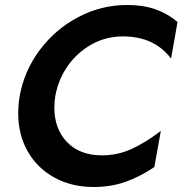

<svg xmlns="http://www.w3.org/2000/svg" viewBox="-20 -736 732 770"><path d="M389 -113Q300 -113 249 -166Q198 -219 198 -304Q198 -329 202 -352Q214 -418 252 -472Q290 -526 347.5 -558Q405 -590 473 -590Q599 -590 666 -501L692 -648Q653 -681 604 -698.5Q555 -716 490 -716Q386 -716 294 -667.5Q202 -619 139.5 -535.5Q77 -452 59 -351Q53 -315 53 -282Q53 -196 91 -129Q129 -62 198 -24Q267 14 356 14Q424 14 482.5 -6.5Q541 -27 599 -66L625 -211Q562 -163 506.5 -138Q451 -113 389 -113Z"/></svg>

Font: Geom SemiBold
Style: Bold Italic
Weight: 600
Italic angle: -10°
Version: Version 1.102